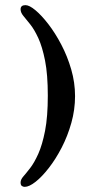

<svg xmlns="http://www.w3.org/2000/svg" viewBox="-20 -707 372 747"><path d="M272 -333Q272 -280.3 257.6 -229Q243.2 -177.7 220 -132.8Q196.8 -87.9 169.9 -53.5Q143.1 -19 118.2 0.5Q93.3 20 76.2 20Q69.8 20 64.9 16.4Q60.1 12.7 60.1 2.9Q60.1 -8.3 70.8 -20.5Q81.5 -32.7 97.4 -53.2Q113.3 -73.7 128.9 -108.4Q144.5 -143.1 155.3 -198Q166 -252.9 166 -335Q166 -417 155.3 -471.2Q144.5 -525.4 128.9 -559.1Q113.3 -592.8 97.4 -612.5Q81.5 -632.3 70.8 -645.3Q60.1 -658.2 60.1 -670.9Q60.1 -687 79.1 -687Q94.2 -687 117.9 -667.2Q141.6 -647.5 168.2 -613Q194.8 -578.6 218.5 -533.4Q242.2 -488.3 257.1 -437Q272 -385.7 272 -333Z"/></svg>

Font: Abyssinica SIL
Style: Regular
Weight: 400
Designer: Victor Gaultney and Lorna Evans
Foundry: SIL International
Version: Version 2.100